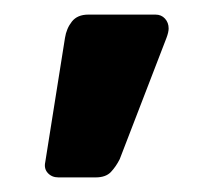

<svg xmlns="http://www.w3.org/2000/svg" viewBox="-20 -168 304 263"><path d="M60 75Q51 75 45.5 69Q40 63 42 54L69 -116Q71 -129 78.5 -138.5Q86 -148 101 -148H193Q201 -148 206 -142.5Q211 -137 211 -129Q211 -124 208 -116L144 50Q139 60 132 67.5Q125 75 111 75Z"/></svg>

Font: Fz Rubik Med
Style: Regular
Weight: 500
Designer: Hubert and Fischer
Foundry: Hubert and Fischer
Version: Vit hóa bi FontZin.com